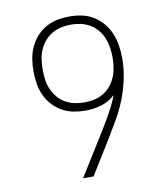

<svg xmlns="http://www.w3.org/2000/svg" viewBox="-83 -813 766 882"><g transform="rotate(-10 300.0 -371.5)"><path d="M233 0 342 -175Q369 -218 394 -261.5Q419 -305 438 -352Q410 -326 373.5 -315Q337 -304 299 -304Q271 -304 242.5 -309.5Q214 -315 189.5 -329Q165 -343 145.5 -364.5Q126 -386 114.5 -412Q103 -438 98.5 -466.5Q94 -495 94 -523Q94 -552 98.5 -580.5Q103 -609 115 -635Q127 -661 146 -682.5Q165 -704 190 -718Q215 -732 243 -737.5Q271 -743 300 -743Q329 -743 358 -737Q387 -731 412 -715.5Q437 -700 456 -677Q475 -654 486 -627Q497 -600 501.5 -570.5Q506 -541 506 -512Q506 -464 496 -416.5Q486 -369 468.5 -324Q451 -279 427 -237.5Q403 -196 378 -155L282 0ZM300 -342Q323 -342 346 -347Q369 -352 388.5 -363.5Q408 -375 423 -393Q438 -411 447 -432.5Q456 -454 459.5 -477Q463 -500 463 -523Q463 -546 459.5 -569Q456 -592 447.5 -613.5Q439 -635 424 -653Q409 -671 389 -683Q369 -695 346 -700Q323 -705 300 -705Q277 -705 254 -700Q231 -695 211 -683Q191 -671 176 -653Q161 -635 152 -613.5Q143 -592 140 -569Q137 -546 137 -523Q137 -500 140 -477Q143 -454 152 -433Q161 -412 176 -393.5Q191 -375 211 -363.5Q231 -352 254 -347Q277 -342 300 -342Z"/></g></svg>

Font: Iosevka Etoile Extralight
Style: Regular
Weight: 200
Designer: Belleve Invis
Foundry: Belleve Invis
Version: Version 22.1.2; ttfautohint (v1.8.4)